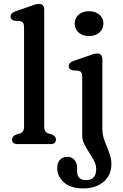

<svg xmlns="http://www.w3.org/2000/svg" viewBox="-20 -758 648 1010"><path d="M212.5 -707.5V-93.5Q212.5 -76 218.5 -67.5Q224.5 -59 235.5 -55.5L253 -50.5Q274.5 -41 274.5 -24.5Q274.5 0 245.5 0H72.5Q43.5 0 43.5 -24.5Q43.5 -41 65 -50.5L83.5 -55.5Q94.5 -59 100.5 -67.5Q106.5 -76 106.5 -93.5V-615Q106.5 -631.5 101.2 -638.2Q96 -645 86 -647L55 -649Q35.5 -654.5 35.5 -671Q35.5 -689.5 61 -698.5L136.5 -724.5Q151 -730 162.8 -733.8Q174.5 -737.5 184.5 -737.5Q212.5 -737.5 212.5 -707.5ZM448 -568.5Q414.5 -568.5 393.8 -586.8Q373 -605 373 -634.5Q373 -663 393.8 -681Q414.5 -699 448 -699Q482 -699 503 -681Q524 -663 524 -634.5Q524 -605 503 -586.8Q482 -568.5 448 -568.5ZM518.5 -77Q518.5 -48 530.2 -17.2Q542 13.5 554 44.2Q566 75 566 105.5Q566 163 525.5 198Q485 233 418.5 233Q351.5 233 316.2 201.2Q281 169.5 281 128Q281 98 295.5 82.5Q310 67 334.5 67Q358 67 371.8 83.2Q385.5 99.5 385.5 126.5V142Q385.5 190 433 189.5Q486 189 486 131.5Q486 109.5 474.8 88Q463.5 66.5 449 44.5Q434.5 22.5 423.5 0.2Q412.5 -22 412.5 -45V-354Q412.5 -370.5 407.2 -377.2Q402 -384 392 -386L361 -388Q341.5 -393.5 341.5 -410Q341.5 -428.5 367 -437.5L442.5 -463.5Q457 -469 468.8 -472.8Q480.5 -476.5 490.5 -476.5Q518.5 -476.5 518.5 -446.5Z"/></svg>

Font: Fraunces 9pt SuperSoft
Style: Regular
Weight: 400
Version: Version 1.000;[b76b70a41]